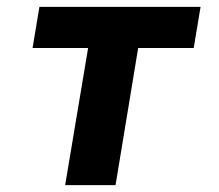

<svg xmlns="http://www.w3.org/2000/svg" viewBox="-20 -540 640 560"><path d="M170 0 237 -400H75L95 -520H565L545 -400H383L317 0Z"/></svg>

Font: Iosevka SS04 Hv Ex Obl
Style: Regular
Weight: 900
Width: 7
Italic angle: -9°
Monospace: yes
Designer: Belleve Invis
Foundry: Belleve Invis
Version: Version 19.0.0; ttfautohint (v1.8.4)